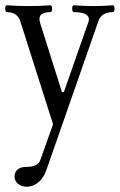

<svg xmlns="http://www.w3.org/2000/svg" viewBox="-20 -438 454 728"><path d="M81.1 270Q61.5 270 48.3 258.8Q35.2 247.6 35.2 231.9Q35.2 214.8 46.6 204.8Q58.1 194.8 79.1 194.8Q124.5 194.8 132.8 168.9L181.2 33.2L57.1 -356.9Q45.4 -392.1 5.9 -392.1Q0 -392.1 -0.2 -405Q-0.5 -418 5.9 -418Q46.4 -415 89.8 -415Q130.9 -415 170.9 -418Q177.7 -418 177.7 -405Q177.7 -392.1 170.9 -392.1Q120.1 -392.1 131.8 -352.1L214.8 -88.9H222.2L314 -351.1Q322.3 -371.1 308.3 -381.6Q294.4 -392.1 259.8 -392.1Q253.9 -392.1 253.7 -405Q253.4 -418 259.8 -418Q297.4 -415 334 -415Q370.6 -415 408.2 -418Q414.1 -418 414.1 -405Q414.1 -392.1 408.2 -392.1Q364.7 -392.1 353 -357.9L155.8 207Q146 235.8 126 252.9Q106 270 81.1 270Z"/></svg>

Font: Junicode SmCond
Style: Regular
Weight: 400
Width: 4
Designer: Peter S. Baker
Version: Version 2.206